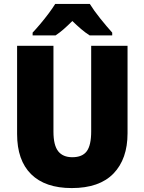

<svg xmlns="http://www.w3.org/2000/svg" viewBox="-20 -947 735 977"><path d="M629 -269Q629 -138 557.5 -64Q486 10 345 10Q210 10 138.5 -60.5Q67 -131 67 -265V-714H252V-277Q252 -208 276 -177.5Q300 -147 348 -147Q399 -147 421.5 -177.5Q444 -208 444 -278V-714H629ZM437 -927Q458 -893 490.5 -852.5Q523 -812 551 -781V-767H436Q414 -781 393 -799Q372 -817 348 -840Q324 -816 304 -798.5Q284 -781 263 -767H146V-781Q163 -799 185 -825Q207 -851 227.5 -878.5Q248 -906 261 -927Z"/></svg>

Font: Noto Sans Tamil SemiCondensed Black
Style: Regular
Weight: 900
Width: 4
Designer: Jelle Bosma - Monotype Design Team
Foundry: Monotype Imaging Inc.
Version: Version 2.004; ttfautohint (v1.8.4.7-5d5b)